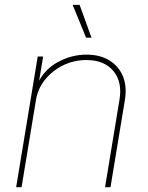

<svg xmlns="http://www.w3.org/2000/svg" viewBox="-20 -775 614 795"><path d="M128.9 -360.8 69.3 0H46.9L136.2 -541H158.7L139.2 -423.8H133.3Q161.6 -486.3 218.8 -517.6Q275.9 -548.8 337.9 -548.8Q394 -548.8 432.9 -524.9Q471.7 -501 489 -459Q506.3 -417 497.1 -360.8L437.5 0H415L474.6 -361.3Q487.3 -435.5 449.5 -481Q411.6 -526.4 337.9 -526.4Q286.6 -526.4 242.2 -504.9Q197.8 -483.4 167.2 -446Q136.7 -408.7 128.9 -360.8ZM336.4 -619.1 280.8 -754.9H309.6L358.9 -619.1Z"/></svg>

Font: Inter 17pt Thin
Style: Italic
Weight: 250
Italic angle: -9.3988°
Version: Version 4.001;git-66647c0bb